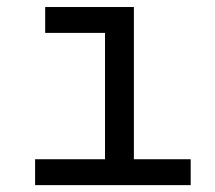

<svg xmlns="http://www.w3.org/2000/svg" viewBox="-20 -538 626 558"><path d="M82 0V-75.2H285.2V-442.4H111.3V-517.6H369.1V-75.2H534.2V0Z"/></svg>

Font: CaskaydiaMono NF SemiLight
Style: Regular
Weight: 350
Designer: Aaron Bell
Foundry: Saja Typeworks
Version: Version 2111.001; ttfautohint (v1.8.4);Nerd Fonts 3.1.1